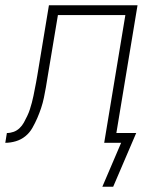

<svg xmlns="http://www.w3.org/2000/svg" viewBox="-59 -540 579 726"><path d="M369 166H328L399 0H335L415 -483H160L121 -249Q118 -229 114.5 -209.5Q111 -190 107 -170.5Q103 -151 96.5 -131.5Q90 -112 82 -93.5Q74 -75 63.5 -56.5Q53 -38 37 -25Q21 -12 1 -6Q-19 0 -39 0L-33 -37Q-20 -37 -7.5 -41.5Q5 -46 15 -55.5Q25 -65 31.5 -77Q38 -89 44 -101.5Q50 -114 54 -126.5Q58 -139 61.5 -152Q65 -165 67.5 -177.5Q70 -190 72.5 -203Q75 -216 77.5 -228.5Q80 -241 82 -254L126 -520H461L381 -37H456Z"/></svg>

Font: Iosevka Extralight
Style: Italic
Weight: 200
Italic angle: -9°
Monospace: yes
Designer: Belleve Invis
Foundry: Belleve Invis
Version: Version 32.5.0; ttfautohint (v1.8.4)